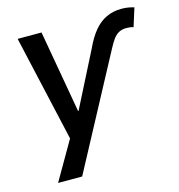

<svg xmlns="http://www.w3.org/2000/svg" viewBox="-103 -599 810 870"><g transform="rotate(-15 301.5 -164.0)"><path d="M368 -369Q390 -417 415.5 -447.5Q441 -478 473 -493Q505 -508 544 -508Q561 -508 576 -505.5Q591 -503 603 -499L576 -413Q569 -416 560 -417Q551 -418 543 -418Q523 -418 508 -410Q493 -402 481 -385.5Q469 -369 455 -342L176 180H63L181 -24L174 27L55 -498H167L235 -111H237Z"/></g></svg>

Font: Nunito Sans 7pt SemiCondensed SemiBold
Style: Italic
Weight: 600
Width: 4
Italic angle: -9°
Designer: Vernon Adams
Foundry: Vernon Adams
Version: Version 3.101;gftools[0.9.27]